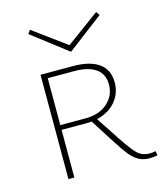

<svg xmlns="http://www.w3.org/2000/svg" viewBox="-101 -735 707 818"><g transform="rotate(-15 252.0 -326.5)"><path d="M252 -521 96 -641 107 -657 253 -550 399 -657 410 -641ZM494 0Q477 4 458 4Q430 4 409.5 -8Q389 -20 372 -41Q355 -62 329 -103L260 -211Q252 -210 235 -210H127V0H101V-460H245Q319 -460 358.5 -431.5Q398 -403 398 -347Q398 -299 368 -263.5Q338 -228 285 -215L352 -113Q389 -57 410 -36.5Q431 -16 464 -16Q478 -16 490 -19ZM238 -231Q299 -231 335.5 -263.5Q372 -296 372 -345Q372 -391 339 -414.5Q306 -438 243 -438H127V-231Z"/></g></svg>

Font: Ysabeau SC Extralight
Style: Regular
Weight: 200
Designer: Christian Thalmann (Catharsis Fonts)
Version: Version 0.003